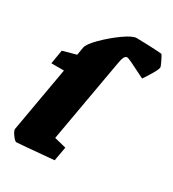

<svg xmlns="http://www.w3.org/2000/svg" viewBox="-166 -758 776 860"><g transform="rotate(30 222.0 -328.0)"><path d="M444 -604Q444 -595 429 -569Q414 -543 398 -520L378 -530Q302 -569 294 -569Q284 -569 278.5 -557Q273 -545 269 -520L194 -95L255 -80L242 -7Q62 9 53 9Q46 9 31.5 -10.5Q17 -30 18 -40L77 -376H12L24 -448L93 -467L100 -507Q103 -527 141 -565Q179 -603 222.5 -634Q266 -665 287 -665Q308 -665 355 -663Q402 -661 418 -659Q423 -652 433.5 -630.5Q444 -609 444 -604Z"/></g></svg>

Font: Grenze Black
Style: Italic
Weight: 900
Italic angle: -10°
Designer: Renata Polastri
Foundry: Omnibus-Type
Version: Version 1.002; ttfautohint (v1.8)